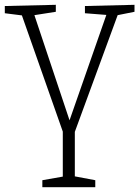

<svg xmlns="http://www.w3.org/2000/svg" viewBox="-25 -548 579 798"><path d="M534 -499 464 -485 286 0V185L371 201V230H151V201L236 186V-1L66 -484L-5 -493V-523L207 -528V-499L118 -485L264 -48L417 -486L328 -493V-523L534 -528Z"/></svg>

Font: Bitter Pro Light
Style: Regular
Weight: 300
Designer: Sol Matas, and Bitter project Authors
Foundry: Sol Matas
Version: Version 1.010